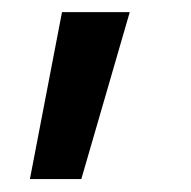

<svg xmlns="http://www.w3.org/2000/svg" viewBox="-20 -87 308 310"><path d="M111.3 202.1H28.3L80.1 -67.4H189.5Z"/></svg>

Font: Pretendard Std Medium
Style: Regular
Weight: 500
Designer: Base glyphs from Inter by Rasmus Andersson; Hangeul glyphs from Noto Sans CJK(Source Han Sans) by Jang Soo-young and Kan
Foundry: Kil Hyung-jin
Version: Version 1.309